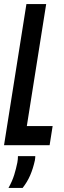

<svg xmlns="http://www.w3.org/2000/svg" viewBox="-33 -720 318 952"><path d="M-13 0 98 -700H196L100 -95H228L213 0ZM56 54H142Q142 62 140 75Q131 116 116.5 149.5Q102 183 79 212H9Q28 178 37.5 147Q47 116 53 86Q56 70 56 54Z"/></svg>

Font: Georama Extra Condensed SemiBold
Style: Italic
Weight: 600
Width: 2
Italic angle: -9°
Designer: Jean-Baptiste Levee
Foundry: Production Type
Version: Version 1.000